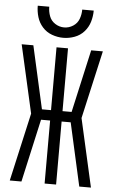

<svg xmlns="http://www.w3.org/2000/svg" viewBox="-62 -991 624 1032"><g transform="rotate(5 250.0 -474.5)"><path d="M31 0 114 -368 31 -735H94L170 -396H219V-735H281V-396H330L406 -735H469L386 -368L469 0H406L330 -340H281V0H219V-340H170L94 0ZM250 -789Q219 -789 189 -800Q159 -811 138 -834.5Q117 -858 108 -888Q99 -918 99 -949H161Q161 -923 170 -898.5Q179 -874 201.5 -859.5Q224 -845 250 -845Q276 -845 298.5 -859.5Q321 -874 330 -898.5Q339 -923 339 -949H401Q401 -918 392 -888Q383 -858 362 -834.5Q341 -811 311 -800Q281 -789 250 -789Z"/></g></svg>

Font: Iosevka SS01 Light
Style: Regular
Weight: 300
Monospace: yes
Designer: Belleve Invis
Foundry: Belleve Invis
Version: 2.3.3; ttfautohint (v1.8.3)